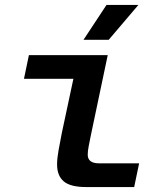

<svg xmlns="http://www.w3.org/2000/svg" viewBox="-20 -757 640 777"><path d="M329 0Q265 0 238 -23Q211 -46 211 -91Q211 -116 217 -149Q223 -182 230 -218L277 -438H77L97 -534H416L348 -211Q343 -187 339 -166Q335 -145 335 -131Q335 -96 381 -96H543L523 0ZM318 -596 411 -737H540L420 -596Z"/></svg>

Font: Geist Mono SemiBold
Style: Italic
Weight: 600
Italic angle: -12°
Monospace: yes
Designer: Basement.studio, Andrés Briganti, Mateo Zaragoza
Foundry: Basement.studio, Vercel, Andrés Briganti, Guido Ferreyra, Mateo Zaragoza
Version: Version 1.500; ttfautohint (v1.8.4.7-5d5b)